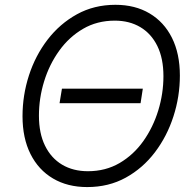

<svg xmlns="http://www.w3.org/2000/svg" viewBox="-20 -757 799 787"><path d="M565.4 -393.6 556.2 -334H224.1L233.9 -393.6ZM337.4 9.8Q256.8 9.8 197.3 -25.4Q137.7 -60.5 105 -125.7Q72.3 -190.9 72.3 -280.8Q72.3 -366.2 98.6 -447.8Q125 -529.3 175 -594.5Q225.1 -659.7 295.4 -698.5Q365.7 -737.3 453.1 -737.3Q533.7 -737.3 593 -702.1Q652.3 -667 684.8 -602.1Q717.3 -537.1 717.3 -447.3Q717.3 -361.3 690.9 -279.8Q664.6 -198.2 615 -132.8Q565.4 -67.4 495.4 -28.8Q425.3 9.8 337.4 9.8ZM340.3 -55.2Q412.6 -55.2 470 -88.6Q527.3 -122.1 567.4 -178.5Q607.4 -234.9 628.7 -304.2Q649.9 -373.5 649.9 -444.8Q649.9 -517.6 625 -568.4Q600.1 -619.1 555.2 -645.8Q510.3 -672.4 450.7 -672.4Q377.9 -672.4 320.6 -638.9Q263.2 -605.5 222.7 -549.1Q182.1 -492.7 160.9 -423.6Q139.6 -354.5 139.6 -282.7Q139.6 -210.4 164.6 -159.7Q189.5 -108.9 234.6 -82Q279.8 -55.2 340.3 -55.2Z"/></svg>

Font: Inter Light
Style: Italic
Weight: 300
Italic angle: -9.3988°
Designer: Rasmus Andersson
Foundry: rsms
Version: Version 4.001;git-66647c0bb